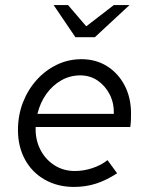

<svg xmlns="http://www.w3.org/2000/svg" viewBox="-20 -730 585 759"><path d="M273 9Q208 9 157.5 -19.5Q107 -48 79 -99Q51 -150 51 -216Q51 -274 70.5 -324.5Q90 -375 124.5 -413.5Q159 -452 204.5 -474Q250 -496 302 -496Q359 -496 403 -468.5Q447 -441 472.5 -392.5Q498 -344 498 -281Q498 -268 497.5 -255Q497 -242 495 -228H121Q119 -180 138.5 -140.5Q158 -101 194 -77.5Q230 -54 276 -54Q311 -54 345.5 -65.5Q380 -77 405 -97L443 -45Q400 -17 359 -4Q318 9 273 9ZM128 -280H430Q431 -323 413.5 -357Q396 -391 366 -411.5Q336 -432 297 -432Q257 -432 222.5 -412.5Q188 -393 163.5 -359Q139 -325 128 -280ZM278 -583 192 -710H249L321 -626L430 -710H492L355 -583Z"/></svg>

Font: Red Hat Text VF
Style: Italic
Weight: 300
Italic angle: -12°
Designer: Pentagram, MCKL
Foundry: Pentagram, MCKL
Version: Version 1.023